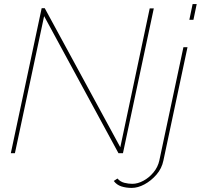

<svg xmlns="http://www.w3.org/2000/svg" viewBox="-20 -750 983 940"><path d="M184 -710H199L569 -29L713 -709H733L582 0H560L196 -671L53 0H33ZM625 170Q597 170 574 162.5Q551 155 537 136L555 124Q569 140 589 145Q609 150 628 150Q654 150 682 135Q710 120 731.5 94Q753 68 760 36L878 -519H898L780 36Q772 75 746 105Q720 135 687.5 152.5Q655 170 625 170ZM923 -730H943L927 -653H907Z"/></svg>

Font: Raleway Thin
Style: Italic
Weight: 100
Italic angle: -12°
Designer: Matt McInerney, Pablo Impallari, Rodrigo Fuenzalida
Foundry: Matt McInerney, Pablo Impallari, Rodrigo Fuenzalida
Version: Version 4.026